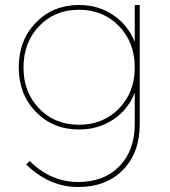

<svg xmlns="http://www.w3.org/2000/svg" viewBox="-20 -537 679 768"><path d="M519 -517H539V-41Q539 74 472 142.5Q405 211 293 211Q177 211 85 121L99 107Q183 191 293 191Q396 191 457.5 128Q519 65 519 -41V-166Q492 -98 432.5 -58.5Q373 -19 296 -19Q192 -19 123.5 -89.5Q55 -160 55 -267Q55 -376 123.5 -446.5Q192 -517 296 -517Q373 -517 432.5 -477Q492 -437 519 -369ZM519 -267Q519 -367 456 -432.5Q393 -498 296 -498Q199 -498 136.5 -432.5Q74 -367 74 -267Q74 -168 136.5 -103Q199 -38 296 -38Q393 -38 456 -103Q519 -168 519 -267Z"/></svg>

Font: Montserrat arm Thin
Style: Regular
Weight: 250
Designer: Julieta Ulanovsky
Foundry: Julieta Ulanovsky
Version: Version 6.000;PS 006.000;hotconv 1.0.88;makeotf.lib2.5.64775